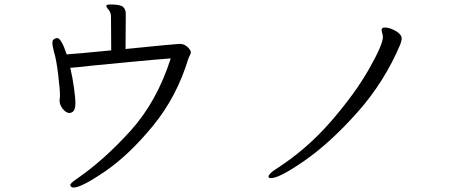

<svg xmlns="http://www.w3.org/2000/svg" viewBox="-20 -777 2040 858"><path d="M471 -725Q469 -729 462 -737.5Q455 -746 455 -750V-752Q457 -757 475 -757Q518 -757 530 -746Q542 -735 542 -716V-702L541 -558Q769 -581 783 -581Q803 -581 818 -567Q833 -553 833 -542Q833 -539 829 -531Q825 -524 822 -516Q770 -344 663 -214Q556 -84 450 -11.5Q344 61 309 61Q301 61 297.5 57Q294 53 294 50Q294 42 322 23Q443 -60 562 -191Q681 -322 743 -516Q673 -511 550 -499Q427 -487 394 -484Q306 -474 294 -474Q305 -428 311 -381.5Q317 -335 317 -320Q317 -297 312 -286.5Q307 -276 296 -273L291 -272Q277 -272 263.5 -287Q250 -302 247 -319L246 -326Q246 -331 247 -337Q248 -343 248 -348V-351Q248 -376 240 -443.5Q232 -511 221 -546Q214 -574 214 -584Q214 -597 220 -601Q229 -607 235 -607Q254 -607 278 -534Q315 -536 477 -552L476 -705Q476 -715 471 -725Z M1180 12Q1180 0 1214 -22Q1351 -110 1459 -234.5Q1567 -359 1629 -468.5Q1691 -578 1691 -611Q1691 -619 1688 -629.5Q1685 -640 1685 -643Q1685 -648 1690 -652Q1692 -654 1700 -654Q1722 -654 1748.5 -638.5Q1775 -623 1775 -605Q1775 -596 1769 -579Q1698 -411 1577.5 -275.5Q1457 -140 1343 -60.5Q1229 19 1191 19Q1180 19 1180 12Z"/></svg>

Font: Iansui 0.93
Style: Regular
Weight: 400
Designer: But Ko / Fontworks Inc.
Foundry: zi-hi.com / Fontworks Inc.
Version: Version 0.931